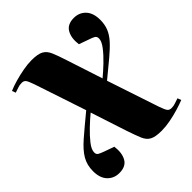

<svg xmlns="http://www.w3.org/2000/svg" viewBox="-209 -672 1037 1037"><g transform="rotate(-45 310.0 -153.5)"><path d="M105 230Q64 230 37.5 202Q11 174 11 122Q11 75 32 39Q53 3 99 -37Q145 -77 218 -137L119 -434Q107 -469 99 -478.5Q91 -488 76 -488Q59 -488 46 -483Q33 -478 16 -473L8 -494Q33 -505 66.5 -514.5Q100 -524 135 -530.5Q170 -537 200 -537Q248 -537 270.5 -524.5Q293 -512 305.5 -483Q318 -454 334 -404L402 -196Q431 -220 463 -250.5Q495 -281 518 -311Q541 -341 541 -362Q541 -377 530.5 -383.5Q520 -390 498 -397L442 -417Q435 -470 454.5 -503.5Q474 -537 523 -537Q564 -537 590.5 -509Q617 -481 617 -428Q617 -393 605.5 -364.5Q594 -336 569 -308.5Q544 -281 504.5 -248Q465 -215 410 -170L509 127Q521 162 529 171.5Q537 181 552 181Q569 181 582 176Q595 171 612 166L620 187Q595 197 561.5 207Q528 217 493 223.5Q458 230 428 230Q380 230 357.5 217.5Q335 205 323 176Q311 147 294 97L226 -111Q198 -88 165.5 -57Q133 -26 110 3.5Q87 33 87 55Q87 70 97.5 76Q108 82 130 90L186 110Q193 163 174 196.5Q155 230 105 230Z"/></g></svg>

Font: Literata 72pt Black
Style: Italic
Weight: 900
Italic angle: -2°
Designer: Latin by Veronika Burian and Jose Scaglione. Greek by Irene Vlachou. Cyrillic by Vera Evstafieva
Foundry: TypeTogether
Version: Version 3.002